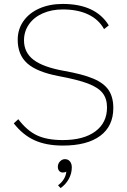

<svg xmlns="http://www.w3.org/2000/svg" viewBox="-20 -730 648 976"><path d="M50 -103 73 -124Q117 -66 168 -42Q219 -18 299 -18Q405 -18 464.5 -62Q524 -106 524 -184Q524 -228 502 -256.5Q480 -285 428 -305Q376 -325 279 -343Q168 -364 119 -407.5Q70 -451 70 -528Q70 -581 99 -622.5Q128 -664 180 -687Q232 -710 299 -710Q466 -710 533 -601L509 -582Q482 -631 428.5 -656.5Q375 -682 299 -682Q242 -682 197 -662Q152 -642 127 -606Q102 -570 102 -525Q102 -463 150.5 -426Q199 -389 304 -370Q401 -353 455 -330Q509 -307 532.5 -271.5Q556 -236 556 -181Q556 -89 489.5 -39.5Q423 10 299 10Q215 10 155.5 -17Q96 -44 50 -103ZM345 121Q345 152 329.5 180Q314 208 288 226L275 212Q294 198 305 179.5Q316 161 317 142Q311 147 299 147Q288 147 281 139Q274 131 274 118Q274 102 285 90.5Q296 79 310 79Q326 79 335.5 90.5Q345 102 345 121Z"/></svg>

Font: KoHo ExtraLight
Style: Regular
Weight: 275
Version: Version 1.000; ttfautohint (v1.6)